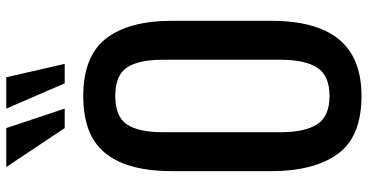

<svg xmlns="http://www.w3.org/2000/svg" viewBox="-302 -869 1180 616"><g transform="rotate(-90 288.0 -561.0)"><path d="M185.1 -943.4 60.1 -1130.9H185.1L247.6 -943.4ZM328.6 -943.4 247.6 -1130.9H348.1L391.1 -943.4ZM404.3 -250V-629.9Q404.3 -706.1 379.4 -743.7Q354.5 -781.2 288.1 -781.2Q221.7 -781.2 196.8 -743.7Q171.9 -706.1 171.9 -629.9V-250Q171.9 -172.9 197.3 -133.3Q222.7 -93.8 288.1 -93.8Q353.5 -93.8 378.9 -133.3Q404.3 -172.9 404.3 -250ZM288.1 8.8Q157.2 8.8 102.1 -67.4Q46.9 -143.6 46.9 -281.2V-598.6Q46.9 -813 174.8 -864.7Q221.7 -883.8 288.1 -883.8Q416 -883.8 472.7 -810.5Q529.3 -737.3 529.3 -598.6V-281.2Q529.3 -67.4 400.4 -11.7Q353.5 8.8 288.1 8.8Z"/></g></svg>

Font: Oswald-Regular
Style: Regular
Weight: 400
Designer: vernon adams
Foundry: vernon adams
Version: Version 2.002; ttfautohint (v0.92.18-e454-dirty) -l 8 -r 50 